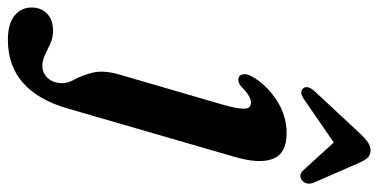

<svg xmlns="http://www.w3.org/2000/svg" viewBox="-382 -458 960 487"><g transform="rotate(90 97.5 -215.0)"><path d="M251.5 -327.5 129.5 93.5Q85.5 244.5 -44.5 244.5Q-85.5 244.5 -106 227.5Q-126.5 210.5 -126.5 184.5Q-126.5 160.5 -111 145.2Q-95.5 130 -67.5 130Q-49.5 130 -35 136.8Q-20.5 143.5 -6.8 150.2Q7 157 22 157Q39 157 51.5 144.5Q64 132 65.5 109.5Q66.5 94 56 75.2Q45.5 56.5 38.8 29.5Q32 2.5 43.5 -38L119.5 -299Q130 -335 130.2 -353.5Q130.5 -372 115 -372Q106.5 -372 96.5 -366Q86.5 -360 72.5 -346Q61 -337.5 51 -341Q44 -343.5 42.8 -353Q41.5 -362.5 49 -375.5Q69.5 -411.5 108.5 -437Q147.5 -462.5 192 -462.5Q244 -462.5 257.5 -427.5Q271 -392.5 251.5 -327.5ZM107.1 -507.2Q86.9 -493 77.8 -505.6Q70.4 -517.2 87.2 -534.9L193.8 -649.4Q205.5 -661.7 215.3 -668.6Q225.2 -675.4 236.6 -675.3Q248.1 -675.1 254.5 -668Q261 -660.9 266.7 -648.4L317.8 -531.2Q321.5 -521.7 319.7 -513.9Q317.8 -506.2 312.7 -502.3Q298.9 -491 286 -505.2L216 -582.1Z"/></g></svg>

Font: Fraunces 72pt Soft SemiBold
Style: Italic
Weight: 600
Italic angle: -16°
Version: Version 1.000;[b76b70a41]